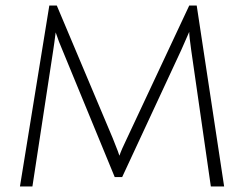

<svg xmlns="http://www.w3.org/2000/svg" viewBox="-20 -673 881 693"><path d="M421 -34H394L205 -493Q193 -520 181 -556Q181 -555 179.5 -545Q178 -535 176 -518.5Q174 -502 172 -491L97 0H52L158 -653H185L387 -174Q411 -114 411 -111Q418 -132 438 -173L663 -653H690L789 0H741L670 -493Q663 -542 663 -558L634 -492Z"/></svg>

Font: Julius Sans One
Style: Regular
Weight: 400
Designer: Luciano Vergara
Foundry: LatinoType
Version: Version 1.001